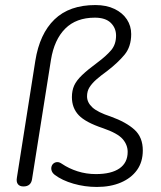

<svg xmlns="http://www.w3.org/2000/svg" viewBox="-20 -733 637 761"><path d="M364 8Q316 8 271 -5Q226 -18 197 -40Q188 -47 185 -55.5Q182 -64 184 -72Q186 -80 192 -85Q198 -90 206.5 -90.5Q215 -91 225 -84Q253 -65 287.5 -54Q322 -43 360 -43Q421 -43 453.5 -65.5Q486 -88 486 -131Q486 -159 466 -182Q446 -205 388 -225Q319 -248 292 -276.5Q265 -305 265 -348Q265 -374 274 -394Q283 -414 305.5 -435.5Q328 -457 366 -485Q401 -511 420.5 -534Q440 -557 440 -592Q440 -622 419 -642.5Q398 -663 356 -663Q282 -663 238.5 -619.5Q195 -576 182 -496L107 -23Q105 -9 96.5 -1.5Q88 6 73 6Q58 6 51 -3Q44 -12 47 -29L120 -492Q137 -599 196 -656Q255 -713 358 -713Q402 -713 434 -697.5Q466 -682 483 -656Q500 -630 500 -598Q500 -548 473.5 -516Q447 -484 404 -451Q379 -433 362 -418Q345 -403 335 -387.5Q325 -372 325 -351Q325 -327 346 -307.5Q367 -288 419 -271Q480 -249 513 -219Q546 -189 546 -137Q546 -91 523 -59Q500 -27 459 -9.5Q418 8 364 8Z"/></svg>

Font: Nunito ExtraLight Light
Style: Italic
Weight: 300
Italic angle: -9°
Version: Version 3.602